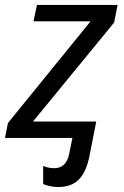

<svg xmlns="http://www.w3.org/2000/svg" viewBox="-35 -556 500 774"><path d="M199 198Q182 198 165 194Q148 190 139 186V113Q146 116 157.5 119Q169 122 183 122Q231 122 243 68L257 0H-15L-3 -60L330 -470H100L114 -536H439L425 -465L98 -66H353L325 76Q312 139 282 168.5Q252 198 199 198Z"/></svg>

Font: Noto Sans
Style: Italic
Weight: 400
Italic angle: -12°
Designer: Monotype Design Team
Foundry: Monotype Imaging Inc.
Version: Version 2.013; ttfautohint (v1.8.4.7-5d5b)